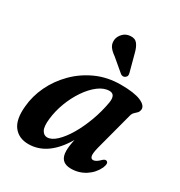

<svg xmlns="http://www.w3.org/2000/svg" viewBox="-166 -804 869 929"><g transform="rotate(30 268.0 -340.0)"><path d="M428 -143Q419 -107.5 422 -93.2Q425 -79 437.5 -79Q453 -79 476 -102.5Q487.5 -112.5 495.5 -109Q510.5 -103.5 498 -73Q480 -35 444.2 -12.2Q408.5 10.5 364.5 10.5Q302.5 10.5 302.5 -54Q302.5 -67 304.5 -82.2Q306.5 -97.5 311 -118.5Q235 10.5 127 10.5Q73.5 10.5 44.5 -26.5Q15.5 -63.5 23 -140Q28 -199.5 55.2 -256.8Q82.5 -314 128.8 -360.5Q175 -407 236.8 -434.8Q298.5 -462.5 372 -462.5Q447.5 -462.5 483.8 -446.8Q520 -431 518 -408Q516.5 -395.5 509.8 -388.5Q503 -381.5 495.2 -374.5Q487.5 -367.5 484 -354.5ZM154.5 -145Q149.5 -101 160.2 -82Q171 -63 189.5 -63Q213.5 -63 240.5 -88.2Q267.5 -113.5 292.8 -156.2Q318 -199 337.5 -252Q357 -305 366.5 -360.5Q374 -409 339.5 -409Q309 -409 278.2 -385.8Q247.5 -362.5 221.2 -324Q195 -285.5 177.2 -238.8Q159.5 -192 154.5 -145ZM353.5 -628 379 -532.5Q381 -525.5 380.2 -519Q379.5 -512.5 373 -507.5Q361.5 -498 347.5 -506.5L277 -566Q254 -582 243.5 -597.8Q233 -613.5 235.5 -636Q238 -654.5 253.5 -671Q269 -687.5 293 -689.5Q319.5 -692 332.8 -675.2Q346 -658.5 353.5 -628Z"/></g></svg>

Font: Fraunces 72pt S050 SemiBold
Style: Italic
Weight: 600
Italic angle: -16°
Version: Version 1.000; ttfautohint (v1.8.3)